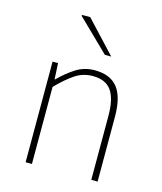

<svg xmlns="http://www.w3.org/2000/svg" viewBox="-109 -800 743 881"><g transform="rotate(15 263.0 -360.0)"><path d="M96 0V-478H122L126 -402H128Q166 -440 205.5 -465Q245 -490 294 -490Q368 -490 403 -445.5Q438 -401 438 -308V0H408V-304Q408 -384 381 -423Q354 -462 292 -462Q247 -462 210 -438Q173 -414 126 -366V0ZM320 -570 170 -716 172 -720H210L350 -570Z"/></g></svg>

Font: Source Sans 3 ExtraLight ExtraLight
Style: Regular
Weight: 250
Version: Version 3.052;hotconv 1.1.0;makeotfexe 2.6.0